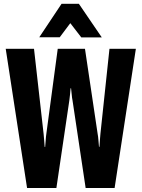

<svg xmlns="http://www.w3.org/2000/svg" viewBox="-20 -961 726 984"><path d="M118.7 2.4H269L335.4 -446.8Q337.4 -457.5 339.1 -478Q340.8 -498.5 341.8 -508.8H344.2Q345.7 -498.5 347.4 -478Q349.1 -457.5 351.6 -446.8L418.9 2.4H567.4L676.3 -710.9H541L494.6 -274.4Q493.2 -263.2 491.9 -241.5Q490.7 -219.7 489.7 -208.5H487.3Q486.3 -219.7 484.6 -241.5Q482.9 -263.2 480.5 -274.4L415.5 -710.9H275.9L217.3 -273.9Q215.3 -261.7 214.1 -241.2Q212.9 -220.7 211.4 -208H209Q208 -220.7 206.5 -241.2Q205.1 -261.7 203.6 -273.9L154.3 -710.9H9.3ZM384.3 -941.4H295.4L181.2 -770H286.1L340.3 -842.3L396.5 -769.5H501.5Z"/></svg>

Font: Roboto Flex
Style: wght 700 wdth 25 opsz 34 GRAD 0.00 slnt 0.00 XTRA 468 XOPQ 96 YOPQ 79 YTLC 514 YTUC 712 YTAS 750 YTDE -203.00 YTFI 738
Weight: 700
Width: 1
Designer: Berlow after Robertson
Foundry: Google
Version: Version 3.100